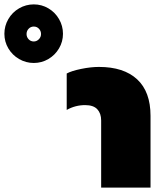

<svg xmlns="http://www.w3.org/2000/svg" viewBox="-301 -855 741 875"><path d="M-281 -701Q-281 -737 -263 -768Q-245 -799 -214 -817Q-183 -835 -147 -835Q-111 -835 -80.5 -817Q-50 -799 -32 -768Q-14 -737 -14 -701Q-14 -665 -32 -634.5Q-50 -604 -80.5 -586Q-111 -568 -147 -568Q-183 -568 -214 -586Q-245 -604 -263 -634.5Q-281 -665 -281 -701ZM-114 -700Q-114 -714 -123.5 -724Q-133 -734 -147 -734Q-161 -734 -170.5 -724Q-180 -714 -180 -700Q-180 -686 -170.5 -676Q-161 -666 -147 -666Q-134 -666 -124 -676Q-114 -686 -114 -700ZM160 -306Q160 -338 142.5 -357Q125 -376 87 -376Q42 -376 3 -354V-520Q25 -532 69 -541Q113 -550 150 -550Q263 -550 324 -493.5Q385 -437 385 -327V0H160Z"/></svg>

Font: Prompt Black
Style: Regular
Weight: 900
Designer: Katatrad Team
Foundry: CadsonDemak
Version: Version 1.001